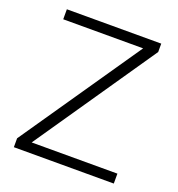

<svg xmlns="http://www.w3.org/2000/svg" viewBox="-129 -817 856 924"><g transform="rotate(20 299.0 -355.5)"><path d="M116.7 -50.8H555.7V0H43.9V-45.4L465.8 -659.7H56.6V-710.9H540V-668Z"/></g></svg>

Font: SteelSelectRoboto
Style: Regular
Weight: 300
Designer: Google
Version: Version 2.137; 2017